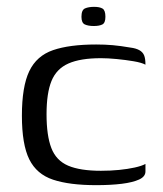

<svg xmlns="http://www.w3.org/2000/svg" viewBox="-20 -535 475 561"><path d="M261 6Q183 6 135 -10Q87 -26 65.5 -69.5Q44 -113 44 -197Q44 -282 65.5 -327Q87 -372 135 -388.5Q183 -405 261 -405Q287 -405 309.5 -403Q332 -401 361 -396Q377 -394 387 -388.5Q397 -383 401 -373.5Q405 -364 405 -346Q394 -352 370.5 -356Q347 -360 321 -362.5Q295 -365 275 -365Q215 -365 180 -349.5Q145 -334 130.5 -298.5Q116 -263 116 -201Q116 -139 130 -102.5Q144 -66 179 -51Q214 -36 275 -36Q303 -36 328 -38.5Q353 -41 373.5 -45.5Q394 -50 405 -56V-34Q405 -19 386.5 -10.5Q368 -2 336 2Q304 6 261 6ZM254 -459Q238 -459 228 -463.5Q218 -468 218 -486Q218 -506 228.5 -510.5Q239 -515 255 -515Q271 -515 279.5 -510Q288 -505 288 -486Q288 -468 279 -463.5Q270 -459 254 -459Z"/></svg>

Font: Genos
Style: Regular
Weight: 400
Designer: Robert E. Leuschke
Foundry: Robert E. Leuschke
Version: Version 1.010